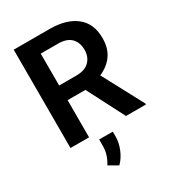

<svg xmlns="http://www.w3.org/2000/svg" viewBox="-224 -833 1084 1202"><g transform="rotate(-30 317.5 -232.0)"><path d="M469.2 0 330.6 -268.6H202.1V0H67.9V-710.9H326.2Q447.8 -710.9 516.8 -656.2Q585.9 -601.6 585.9 -496.6Q585.9 -422.4 551.3 -374.3Q516.6 -326.2 456.5 -300.8L613.3 -6.8V0ZM326.2 -605H202.1V-374.5H327.6Q389.2 -374.5 420.4 -406.5Q451.7 -438.5 451.7 -488.8Q451.7 -542 420.9 -573.5Q390.1 -605 326.2 -605ZM348.6 43.5V79.6Q348.6 123.5 329.1 170.2Q309.6 216.8 278.3 247.1L213.4 209.5Q230.5 182.6 240.2 153.3Q250 124 250 85V43.5Z"/></g></svg>

Font: Vazirmatn UI FD SemiBold
Style: Regular
Weight: 600
Designer: Saber Rastikerdar
Foundry: Saber Rastikerdar
Version: Version 33.003